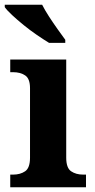

<svg xmlns="http://www.w3.org/2000/svg" viewBox="-26 -786 398 806"><path d="M17 0V-53H29Q59 -53 79.5 -67Q100 -81 100 -124V-416Q100 -456 79.5 -469.5Q59 -483 29 -483H17V-536H252V-124Q252 -81 272.5 -67Q293 -53 323 -53H335V0ZM180 -606Q157 -620 128.5 -639.5Q100 -659 73 -681Q46 -703 24.5 -723Q3 -743 -6 -756V-766H151Q162 -744 179.5 -717Q197 -690 215.5 -664Q234 -638 248 -619V-606Z"/></svg>

Font: Noto Serif Ethiopic
Style: Bold
Weight: 700
Designer: Monotype Design Team
Foundry: Monotype Imaging Inc.
Version: Version 2.102; ttfautohint (v1.8.4.7-5d5b)